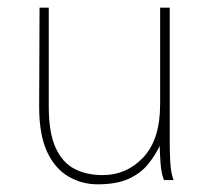

<svg xmlns="http://www.w3.org/2000/svg" viewBox="-20 -469 540 500"><path d="M234 11Q193 11 158 -9.5Q123 -30 102.5 -74Q82 -118 82 -191L83 -449H107V-191Q107 -123 125 -84Q143 -45 174.5 -29Q206 -13 247 -13Q310 -13 353.5 -59.5Q397 -106 397 -197V-449H422V-92Q422 -74 423.5 -46Q425 -18 432 0H407Q400 -17 398 -45Q396 -73 396 -89Q385 -66 366.5 -42.5Q348 -19 316.5 -4Q285 11 234 11Z"/></svg>

Font: Inconsolata ExtraLight
Style: Regular
Weight: 200
Monospace: yes
Designer: Raph Levien, Cyreal, Brenton Simpson
Foundry: Raph Levien, Cyreal, Google
Version: Version 3.001; ttfautohint (v1.8.2.53-6de2)